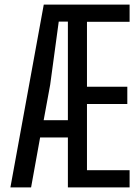

<svg xmlns="http://www.w3.org/2000/svg" viewBox="-20 -820 614 840"><path d="M25.5 0 171.5 -800H547V-724.5H360.5V-440.5H537V-365H360.5V-75.5H547V0H277V-218.5H155.5L116 0ZM171 -294H277V-725.5H237L199.5 -449Z"/></svg>

Font: Big Shoulders
Style: Regular
Weight: 400
Designer: Patric King
Foundry: XO Type Co
Version: Version 2.002